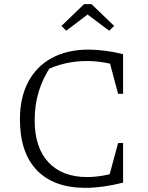

<svg xmlns="http://www.w3.org/2000/svg" viewBox="-20 -898 711 925"><path d="M392 7Q239 7 157.5 -78Q76 -163 76 -323Q76 -427 115.5 -502.5Q155 -578 229.5 -618.5Q304 -659 407 -659Q444 -659 486.5 -653.5Q529 -648 573 -637L559 -579Q519 -591 478.5 -597.5Q438 -604 398 -604Q346 -604 296.5 -593Q247 -582 199 -559L226 -580Q187 -523 167 -458Q147 -393 147 -319Q147 -187 213.5 -116Q280 -45 400 -45Q434 -45 473.5 -51.5Q513 -58 556 -72L573 -18Q473 7 392 7ZM497 -17 549 -209H573V-18ZM549 -446 498 -637H573V-446ZM421 -878 530 -773 506 -750 402 -828 299 -750 276 -773 385 -878Z"/></svg>

Font: Piazzolla 24pt Light
Style: Regular
Weight: 300
Designer: Juan Pablo del Peral
Foundry: Huerta Tipografica
Version: Version 2.005